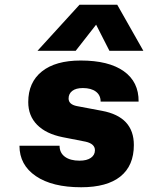

<svg xmlns="http://www.w3.org/2000/svg" viewBox="-20 -773 624 809"><path d="M315 -753H474L584 -559H441L385 -669L299 -559H138ZM341 -176 244 -195Q174 -209 136.5 -247Q99 -285 99 -343Q99 -426 156.5 -472Q214 -518 320 -518Q438 -518 501.5 -473Q565 -428 564 -345H404Q404 -372 384 -387Q364 -402 329 -402Q300 -402 284.5 -390Q269 -378 269 -358Q269 -333 304 -326L410 -306Q544 -281 544 -162Q544 -75 487.5 -29.5Q431 16 322 16Q200 16 131 -31Q62 -78 62 -159H231Q231 -129 253.5 -112.5Q276 -96 315 -96Q346 -96 363 -108Q380 -120 380 -140Q380 -167 341 -176Z"/></svg>

Font: Overused Grotesk ExtraBold
Style: Italic
Weight: 800
Italic angle: -10°
Version: Version 0.003